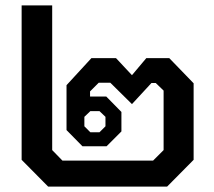

<svg xmlns="http://www.w3.org/2000/svg" viewBox="-20 -690 791 710"><path d="M60 -99V-670H173V-135L211 -96H546L585 -135V-355L556 -383H540L468 -305L388 -384H345L313 -352V-333H373L429 -276V-204L374 -149H285L226 -209V-375L318 -475H409L468 -412L521 -475H606L696 -382V-99L598 0H158ZM348 -201 370 -223V-258L348 -279H314L292 -258V-223L314 -201Z"/></svg>

Font: Chakra Petch SemiBold
Style: Regular
Weight: 600
Designer: Katatrad Aksorn Co.,Ltd.
Foundry: Cadson Demak Co.,Ltd.
Version: Version 1.000; ttfautohint (v1.6)